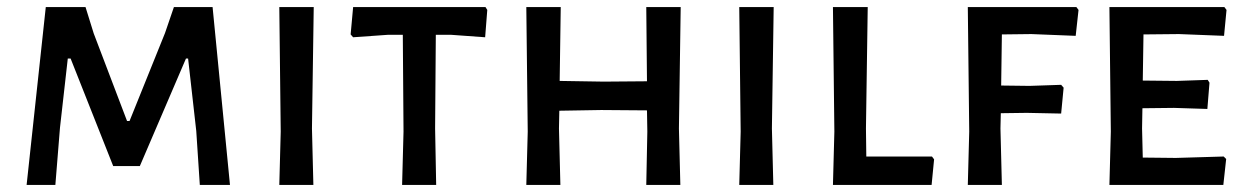

<svg xmlns="http://www.w3.org/2000/svg" viewBox="-20 -521 3507 541"><path d="M579 -501 628 0H543L533 -152L510 -356H504L374 -53H299L179 -356H171L149 -161L136 0H55L109 -501H221L244 -427L338 -180H345L445 -428L470 -501Z M864 -501 859 -159 863 0H767L771 -150L767 -501Z M1348 -501 1353 -493 1347 -416 1250 -423H1208L1206 -159L1209 0H1113L1117 -150L1115 -423H1074L975 -416L968 -424L975 -501Z M1898 -501 1893 -159 1897 0H1801L1804 -150L1803 -210L1674 -211L1556 -209L1555 -159L1559 0H1463L1467 -150L1463 -501H1560L1557 -293L1681 -291L1803 -292L1801 -501Z M2160 -501 2155 -159 2159 0H2063L2067 -150L2063 -501Z M2606 -80 2612 -72 2605 0H2327L2331 -150L2327 -501H2425L2420 -159L2421 -80Z M2886 -425 2803 -424 2801 -280 2881 -279 2970 -282 2977 -274 2970 -201 2873 -203 2800 -202 2799 -159 2803 0H2707L2711 -150L2707 -501H3013L3019 -493L3011 -420Z M3293 -76 3428 -80 3435 -73 3427 0H3106L3110 -150L3106 -501H3430L3436 -493L3429 -420L3302 -425L3202 -424L3200 -294L3296 -293L3383 -296L3388 -288L3382 -214L3288 -217L3199 -216L3198 -159L3200 -77Z"/></svg>

Font: Alegreya Sans SC Medium
Style: Regular
Weight: 500
Designer: Juan Pablo del Peral
Foundry: Huerta Tipografica
Version: Version 2.001;PS 002.001;hotconv 1.0.88;makeotf.lib2.5.64775